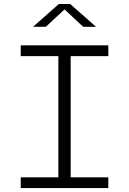

<svg xmlns="http://www.w3.org/2000/svg" viewBox="-20 -962 660 982"><path d="M278.5 0V-730H341.5V0ZM534 -730V-675H86V-730ZM86 -55H534V0H86ZM281 -941.5H339L471 -825H405.5L296 -927H324L214.5 -825H149Z"/></svg>

Font: Monaspace Neon Var
Style: Regular
Weight: 400
Designer: Riley Cran and the Lettermatic Team
Version: Version 1.000 (Monaspace Neon Var)